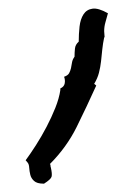

<svg xmlns="http://www.w3.org/2000/svg" viewBox="-20 -740 272 449"><path d="M232.4 -709Q229.5 -698.2 226.6 -688Q223.6 -677.7 223.6 -667Q223.6 -664.1 224.1 -660.2Q224.6 -656.2 224.6 -653.3L223.6 -652.3Q220.7 -638.7 219.2 -624.5Q217.8 -610.4 216.3 -596.7Q214.8 -583 211.4 -569.8Q208 -556.6 200.2 -543.9L205.1 -540Q182.6 -490.2 159.2 -442.9Q135.7 -395.5 96.7 -356.4Q98.6 -354.5 98.1 -353Q97.7 -351.6 98.6 -349.6Q102.5 -333 100.6 -326.7Q98.6 -320.3 83 -310.5H82Q66.4 -310.5 59.6 -316.9Q52.7 -323.2 50.8 -331.5Q48.8 -339.8 48.3 -347.7Q47.9 -355.5 44.9 -359.4L40 -365.2Q50.8 -379.9 64 -400.4Q77.1 -420.9 88.9 -443.4Q100.6 -465.8 109.4 -487.8Q118.2 -509.8 121.1 -529.3V-533.2Q129.9 -537.1 131.3 -544.9Q132.8 -552.7 129.9 -560.5Q138.7 -563.5 141.6 -568.8Q144.5 -574.2 146 -580.6Q147.5 -586.9 148.4 -593.8Q149.4 -600.6 154.3 -607.4Q154.3 -617.2 155.3 -626.5Q156.2 -635.7 164.1 -642.6Q164.1 -660.2 166 -677.7Q168 -695.3 175.3 -706.5Q182.6 -717.8 196.3 -719.7Q210 -721.7 232.4 -709Z"/></svg>

Font: Homemade Apple
Style: Regular
Weight: 400
Designer: Font Diner, Inc
Foundry: Font Diner, Inc
Version: Version 1.000